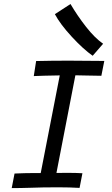

<svg xmlns="http://www.w3.org/2000/svg" viewBox="-20 -939 558 960"><path d="M495.6 -720.2 443.4 -660.2Q396.5 -692.9 338.6 -755.6Q280.8 -818.4 254.4 -868.2L332.5 -918.9Q367.2 -859.9 410.6 -804.4Q454.1 -749 495.6 -720.2ZM160.6 -633.8Q237.3 -635.7 323.7 -635.7Q382.3 -635.7 501.5 -634.3L486.8 -560.1Q455.1 -560.1 417 -561.3Q378.9 -562.5 356.9 -562.5L262.2 -74.2Q272.9 -74.2 291.3 -74.5Q309.6 -74.7 322.3 -74.7Q358.9 -74.7 392.1 -72.8L377.9 0.5Q328.6 -2.4 275.9 -2.4Q265.1 -2.4 240.2 -2.2Q215.3 -2 200.2 -2Q187 -2 134.3 -0.2Q81.5 1.5 38.6 1.5L52.7 -71.3Q105 -73.7 147 -73.7H183.6L278.8 -562Q184.6 -560.5 148.9 -558.6Z"/></svg>

Font: Fantasque Sans Mono
Style: Italic
Weight: 400
Italic angle: -11°
Monospace: yes
Designer: Jany Belluz
Version: Version 1.8.0 ; ttfautohint (v1.8.2)